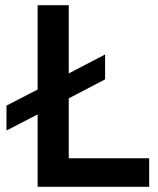

<svg xmlns="http://www.w3.org/2000/svg" viewBox="-20 -720 610 740"><path d="M125 -279 5 -217V-313L125 -375V-700H245V-437L385 -510V-414L245 -341V-110H555V0H125Z"/></svg>

Font: PT Root UI Bold
Style: Regular
Weight: 700
Designer: Vitaly Kuzmin
Foundry: ParaType Ltd.
Version: Version 2.000G